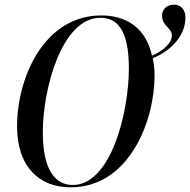

<svg xmlns="http://www.w3.org/2000/svg" viewBox="-20 -790 813 821"><path d="M282 11C532 11 641 -272 641 -467C641 -494 638 -519 633 -541C714 -574 773 -639 773 -715C773 -747 755 -770 724 -770C694 -770 673 -751 673 -723C673 -678 715 -671 715 -639C715 -607 681 -574 630 -552C603 -675 515 -724 413 -724C170 -724 53 -460 53 -250C53 -75 149 11 282 11ZM291 1C215 1 163 -65 163 -225C163 -409 244 -714 409 -714C487 -714 531 -653 531 -497C531 -311 455 1 291 1Z"/></svg>

Font: Noto Serif Display Condensed Medium
Style: Italic
Weight: 500
Width: 3
Italic angle: -12°
Designer: Monotype Design Team
Foundry: Monotype Imaging Inc.
Version: Version 2.009